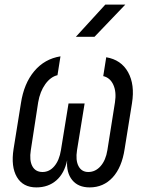

<svg xmlns="http://www.w3.org/2000/svg" viewBox="-20 -805 640 835"><path d="M138 10Q80 10 53.5 -35Q27 -80 39 -157L71 -356Q84 -442 129 -495.5Q174 -549 243 -560L230 -478Q200 -471 177 -439Q154 -407 146 -360L114 -152Q107 -108 120.5 -82.5Q134 -57 165 -57Q195 -57 216.5 -82.5Q238 -108 245 -152L278 -355H348L315 -152Q308 -108 321.5 -82.5Q335 -57 364 -57Q395 -57 417.5 -82.5Q440 -108 447 -152L480 -360Q487 -405 473 -436Q459 -467 429 -474L442 -556Q507 -545 537 -491Q567 -437 554 -356L522 -157Q510 -77 470 -33.5Q430 10 370 10Q320 10 294 -22Q268 -54 272 -108Q260 -51 225 -20.5Q190 10 138 10ZM310 -645 438 -785H525L391 -645Z"/></svg>

Font: JetBrains Mono NL Light
Style: Italic
Weight: 300
Italic angle: -9°
Designer: Philipp Nurullin, Konstantin Bulenkov
Foundry: JetBrains
Version: Version 2.304; ttfautohint (v1.8.4.7-5d5b)